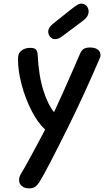

<svg xmlns="http://www.w3.org/2000/svg" viewBox="-20 -773 575 1055"><path d="M85 215Q85 200 93 186Q118 145 156.5 73Q195 1 207 -21L228 -61Q187 -99 153 -165.5Q119 -232 99 -307.5Q79 -383 79 -446Q79 -456 80 -463Q82 -484 100.5 -497Q119 -510 146 -510Q170 -510 178 -500.5Q186 -491 187 -472Q193 -354 219 -274Q245 -194 277 -157Q314 -235 390 -409L419 -476Q427 -496 439.5 -504Q452 -512 474 -512Q503 -512 518.5 -499.5Q534 -487 532 -466Q532 -460 529 -455Q442 -252 357 -80Q238 160 198 225Q187 243 174.5 252.5Q162 262 140 262Q114 262 99 248.5Q84 235 85 215ZM245 -599Q245 -622 272 -643L371 -722Q393 -739 404.5 -746Q416 -753 428 -753Q445 -753 456 -740Q467 -727 467 -710Q467 -682 436 -659L329 -579Q313 -567 303.5 -562.5Q294 -558 283 -558Q267 -558 256 -570.5Q245 -583 245 -599Z"/></svg>

Font: Mali SemiBold
Style: Italic
Weight: 600
Italic angle: -10°
Version: Version 1.000; ttfautohint (v1.6)